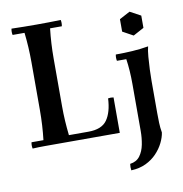

<svg xmlns="http://www.w3.org/2000/svg" viewBox="-97 -793 1060 1110"><g transform="rotate(-10 433.0 -238.5)"><path d="M44 2Q40 -17 44 -35H114Q119 -78 121.5 -121.5Q124 -165 124 -210V-490Q124 -535 121.5 -578.5Q119 -622 114 -665H44Q40 -684 44 -702Q79 -701 117 -700.5Q155 -700 189 -700Q224 -700 261.5 -700.5Q299 -701 333 -702Q337 -684 333 -665H264Q259 -622 256.5 -578.5Q254 -535 254 -490V-210Q254 -165 256.5 -124Q259 -83 264 -38H379Q457 -38 488.5 -82.5Q520 -127 524 -208Q540 -211 556 -208V0H189Q155 0 117 0Q79 0 44 2ZM789 -265V-74Q789 -46 790 -17.5Q791 11 796 40Q792 68 776.5 99.5Q761 131 734.5 159Q708 187 670.5 205Q633 223 584 225Q581 206 584 187Q622 182 642 155Q662 128 669.5 89.5Q677 51 677 10V-265Q677 -346 667 -413H612Q608 -432 612 -450Q661 -450 709.5 -453Q758 -456 804 -464Q798 -441 795 -404.5Q792 -368 790.5 -330.5Q789 -293 789 -265ZM733 -680 796 -646V-574L733 -540L671 -574V-647Z"/></g></svg>

Font: Poltawski Nowy SemiBold
Style: Regular
Weight: 600
Version: Version 1.001;gftools[0.9.25]